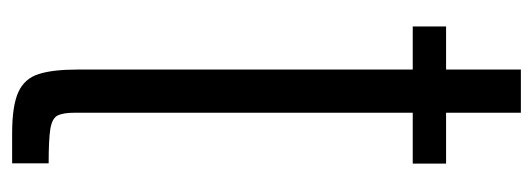

<svg xmlns="http://www.w3.org/2000/svg" viewBox="-309 -590 904 326"><g transform="rotate(90 143.0 -427.0)"><path d="M206.5 4.4Q159.7 4.4 136.5 -6.1Q113.3 -16.6 105.7 -40.8Q98.1 -64.9 98.1 -106V-675.8H24.9V-732.4H98.1V-859.4H171.4V-732.4H257.8V-675.8H171.4V-102.1Q171.4 -82.5 176 -73Q180.7 -63.5 198.7 -60.5Q216.8 -57.6 257.3 -57.6V4.4Z"/></g></svg>

Font: Antonio Thin
Style: Regular
Weight: 250
Designer: Vernon Adams
Foundry: Vernon Adams
Version: Version 1.002